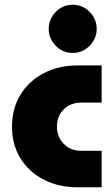

<svg xmlns="http://www.w3.org/2000/svg" viewBox="-20 -796 452 816"><path d="M310 0Q229 0 166 -32.5Q103 -65 67 -123Q31 -181 31 -258Q31 -335 67 -393.5Q103 -452 166 -485Q229 -518 310 -518H412V-360H327Q279 -360 250.5 -331Q222 -302 222 -258Q222 -215 250.5 -185Q279 -155 327 -155H412V0ZM289 -571Q247 -571 217 -601.5Q187 -632 187 -673Q187 -715 217 -745.5Q247 -776 289 -776Q331 -776 361 -745.5Q391 -715 391 -673Q391 -632 361 -601.5Q331 -571 289 -571Z"/></svg>

Font: MuseoModerno Black
Style: Regular
Weight: 900
Designer: Pablo Cosgaya, Héctor Gatti, Marcela Romero, and the Authors of The MuseoModerno Project.
Foundry: Omnibus-Type Team
Version: Version 1.001